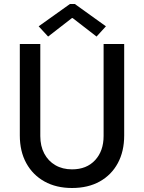

<svg xmlns="http://www.w3.org/2000/svg" viewBox="-20 -942 728 970"><path d="M343.8 7.8Q264.2 7.8 204.8 -25.1Q145.5 -58.1 112.8 -117.7Q80.1 -177.2 80.1 -257.8V-719.7H183.6V-254.9Q183.6 -204.1 203.6 -166.3Q223.6 -128.4 259.8 -107.4Q295.9 -86.4 343.8 -86.4Q417.5 -86.4 460.4 -132.8Q503.4 -179.2 503.4 -254.9V-719.7H607.4V-257.8Q607.4 -177.2 575.2 -117.7Q543 -58.1 483.9 -25.1Q424.8 7.8 343.8 7.8ZM223.1 -757.3 175.3 -809.1 333.5 -921.9H357.9L515.1 -809.1L467.8 -757.3L347.2 -850.6H343.3Z"/></svg>

Font: Reddit Sans Medium
Style: Regular
Weight: 500
Designer: Stephen Hutchings
Foundry: Reddit
Version: Version 1.014